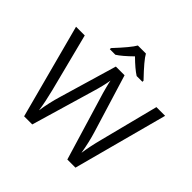

<svg xmlns="http://www.w3.org/2000/svg" viewBox="-222 -1150 1370 1370"><g transform="rotate(45 463.0 -465.5)"><path d="M721.2 0H639.2L495.1 -478Q484.9 -509.8 472.2 -558.1Q459.5 -606.4 459 -616.2Q448.2 -551.8 424.8 -475.1L285.2 0H203.1L13.2 -713.9H101.1L213.9 -272.9Q237.3 -180.2 248 -105Q261.2 -194.3 287.1 -279.8L415 -713.9H502.9L637.2 -275.9Q660.6 -200.2 676.8 -105Q686 -174.3 711.9 -273.9L824.2 -713.9H912.1ZM626 -771H567.9Q524.9 -797.9 460 -861.8Q393.6 -796.4 353 -771H296.9V-782.2Q396 -888.2 419.9 -931.2H501Q522.9 -889.6 626 -782.2Z"/></g></svg>

Font: OpenSans
Style: Regular
Weight: 400
Foundry: Ascender Corporation
Version: Version 1.10